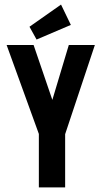

<svg xmlns="http://www.w3.org/2000/svg" viewBox="-20 -820 440 840"><path d="M150 0V-234L9 -623H127L209 -383L281 -623H395L265 -233V0ZM140 -647 109 -703 247 -800 290 -711Z"/></svg>

Font: Inconsolata Condensed Black
Style: Regular
Weight: 900
Width: 3
Monospace: yes
Designer: Raph Levien, Cyreal, Brenton Simpson
Foundry: Raph Levien, Cyreal, Google
Version: Version 3.001; ttfautohint (v1.8.2.53-6de2)